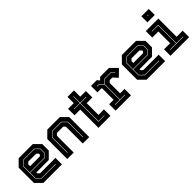

<svg xmlns="http://www.w3.org/2000/svg" viewBox="200 -1860 2970 2970"><g transform="rotate(-45 1685.0 -375.0)"><path d="M468.5 -540 571.5 -437V-294.5L468.5 -191.5H196.5V-172L227 -141.5H564.5V0H158L55 -103V-437L158 -540ZM430.5 -467 494.5 -404V-319.5L439 -264H125.5V-399L194.5 -467ZM433 -474H192L118.5 -401V-137L188 -68H499.5V-75H190.5L125.5 -139V-257H441L501.5 -317V-406ZM399.5 -398.5H227L196.5 -368V-328H409.5L430.5 -349V-368Z M681.5 0V-437L784.5 -540H1058.5L1161.5 -437V0H1020.5V-368L990 -398.5H853L822.5 -368V0ZM749.5 -67H756.5V-397.5L826 -466.5H1020L1088.5 -398.5V-67H1095.5V-400.5L1022.5 -473.5H823.5L749.5 -399.5Z M1363.5 0V-399H1239V-540H1363.5V-677H1505V-540H1629V-399H1505V-141.5H1625.5V0ZM1431 -67.5H1563.5V-74H1438V-467.5H1566.5V-474.5H1438V-614.5H1431V-474.5H1302V-468H1431Z M1739 0V-141H1836V-391.5L1828.5 -399H1740V-540H1866.5L1900.5 -500L1939 -540H2133.5L2243 -430.5L2134 -324.5L2065 -398.5H2008L1977.5 -368V-140.5H2074.5V0ZM1800.5 -67.5H2013V-74.5H1910V-407L1968.5 -465.5H2103.5L2146 -418L2151 -422.5L2106 -472.5H1966L1906 -412.5L1850.5 -472.5H1800.5V-465.5H1847.5L1903 -405.5V-74.5H1800.5Z M2726.5 -540 2829.5 -437V-294.5L2726.5 -191.5H2454.5V-172L2485 -141.5H2822.5V0H2416L2313 -103V-437L2416 -540ZM2688.5 -467 2752.5 -404V-319.5L2697 -264H2383.5V-399L2452.5 -467ZM2691 -474H2450L2376.5 -401V-137L2446 -68H2757.5V-75H2448.5L2383.5 -139V-257H2699L2759.5 -317V-406ZM2657.5 -398.5H2485L2454.5 -368V-328H2667.5L2688.5 -349V-368Z M3053 -618.5V-750H3214V-618.5ZM3130.5 -676H3137V-700H3130.5ZM2939.5 0V-141.5H3073V-398.5H2939.5V-540H3214V-141.5H3347.5V0ZM3002.5 -67H3285V-74H3143.5V-474H3002.5V-467H3136.5V-74H3002.5Z"/></g></svg>

Font: Tourney ExtraBold
Style: Regular
Weight: 800
Designer: Tyler Finck
Foundry: Etcetera Type Co
Version: Version 1.015